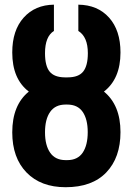

<svg xmlns="http://www.w3.org/2000/svg" viewBox="-20 -780 561 810"><path d="M265.6 -453.6Q311.5 -453.6 331.1 -478.3Q350.6 -502.9 350.6 -555.7Q350.6 -624.5 310.5 -649.4V-760.3Q392.1 -759.3 440.2 -705.6Q488.3 -651.9 488.3 -558.6Q488.3 -447.8 418.5 -393.6Q488.3 -336.4 488.3 -222.7Q488.3 -115.2 428.5 -52.7Q368.7 9.8 256.8 9.8Q152.3 9.8 92 -52.2Q31.7 -114.3 31.7 -221.7Q31.7 -336.9 101.6 -393.6Q31.7 -446.8 31.7 -558.6Q31.7 -651.9 79.8 -705.6Q127.9 -759.3 207.5 -760.3V-649.4Q169.9 -626 169.9 -555.7Q169.9 -501.5 189.5 -477.8Q209 -454.1 252.9 -453.6ZM256.8 -338.9Q213.4 -338.9 191.7 -308.1Q169.9 -277.3 169.9 -221.7Q169.9 -167 191.7 -135.7Q213.4 -104.5 256.8 -104.5H263.7Q307.6 -104.5 328.9 -136Q350.1 -167.5 350.1 -222.7Q350.1 -276.9 328.9 -307.9Q307.6 -338.9 263.7 -338.9Z"/></svg>

Font: Roboto Condensed
Style: Bold
Weight: 700
Designer: Google
Version: Version 2.134; 2016